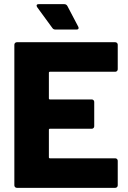

<svg xmlns="http://www.w3.org/2000/svg" viewBox="-20 -903 617 923"><path d="M546 -570Q546 -565 542.5 -561.5Q539 -558 534 -558H220Q215 -558 215 -553V-430Q215 -425 220 -425H421Q426 -425 429.5 -421.5Q433 -418 433 -413V-296Q433 -291 429.5 -287.5Q426 -284 421 -284H220Q215 -284 215 -279V-147Q215 -142 220 -142H534Q539 -142 542.5 -138.5Q546 -135 546 -130V-12Q546 -7 542.5 -3.5Q539 0 534 0H61Q56 0 52.5 -3.5Q49 -7 49 -12V-688Q49 -693 52.5 -696.5Q56 -700 61 -700H534Q539 -700 542.5 -696.5Q546 -693 546 -688ZM356 -775Q358 -771 358 -769Q358 -761 348 -761H246Q237 -761 232 -768L159 -868Q156 -873 156 -876Q156 -883 166 -883H289Q299 -883 304 -874Z"/></svg>

Font: LinhAnh ExtBd
Style: Regular
Weight: 800
Designer: Jeremy Tribby
Foundry: Tribby Type
Version: Version 1.408